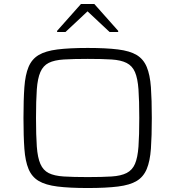

<svg xmlns="http://www.w3.org/2000/svg" viewBox="-20 -937 881 965"><path d="M421 8Q329 8 269 0.5Q209 -7 174.5 -27.5Q140 -48 123.5 -87.5Q107 -127 102.5 -189.5Q98 -252 98 -344Q98 -436 102.5 -498.5Q107 -561 123.5 -600.5Q140 -640 174.5 -660.5Q209 -681 269 -688.5Q329 -696 421 -696Q513 -696 573 -688.5Q633 -681 667 -660.5Q701 -640 717.5 -600.5Q734 -561 738.5 -498.5Q743 -436 743 -344Q743 -252 738.5 -189.5Q734 -127 717.5 -87.5Q701 -48 667 -27.5Q633 -7 573 0.5Q513 8 421 8ZM421 -47Q494 -47 541 -50Q588 -53 616.5 -67.5Q645 -82 658.5 -113.5Q672 -145 676 -200.5Q680 -256 680 -344Q680 -432 676 -487.5Q672 -543 658.5 -574.5Q645 -606 616.5 -620.5Q588 -635 541 -638Q494 -641 421 -641Q348 -641 300.5 -638Q253 -635 225 -621Q197 -607 183 -575Q169 -543 165 -487.5Q161 -432 161 -344Q161 -256 165 -200.5Q169 -145 183 -113Q197 -81 225 -67Q253 -53 300.5 -50Q348 -47 421 -47ZM267 -776V-782L387 -917H454L574 -782V-776H531L420 -880L309 -776Z"/></svg>

Font: Saira Expanded Light
Style: Regular
Weight: 300
Width: 7
Designer: Hector Gatti with collaboration of the Omnibus-Type team
Foundry: Omnibus-Type
Version: Version 1.101